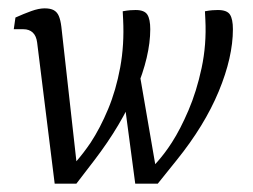

<svg xmlns="http://www.w3.org/2000/svg" viewBox="-20 -440 605 460"><path d="M358 0 322 -17Q340 -33 358 -53.5Q376 -74 392 -99Q412 -130 431.5 -175.5Q451 -221 463 -277Q475 -333 472 -393L471 -413Q482 -415 489 -415.5Q496 -416 502 -416Q524 -416 531 -405Q538 -394 538 -370Q538 -303 504 -221Q470 -139 403 -56ZM111 0 69 -338Q67 -354 58.5 -362Q50 -370 36 -370H13L17 -398Q37 -407 55 -413.5Q73 -420 87 -420Q101 -420 109 -415.5Q117 -411 121 -401.5Q125 -392 127 -376L166 -27L163 0ZM163 0 127 -17Q145 -33 162.5 -53Q180 -73 197 -98Q220 -133 239 -178.5Q258 -224 268 -278.5Q278 -333 275 -393L274 -413Q285 -415 292 -415.5Q299 -416 305 -416Q326 -416 333 -405Q340 -394 340 -370Q340 -306 305.5 -223.5Q271 -141 206 -56ZM304 0 279 -188 312 -278 357 -17 358 0Z"/></svg>

Font: Yrsa Light
Style: Italic
Weight: 300
Italic angle: -7.10001°
Designer: Anna Giedrys (Yrsa+Rasa design), David Brezina (Yrsa art-direction, Rasa art-direction, design)
Foundry: Rosetta Type Foundry
Version: Version 2.004